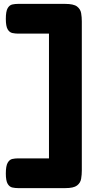

<svg xmlns="http://www.w3.org/2000/svg" viewBox="-20 -795 478 988"><path d="M73 173Q59 173 44 170Q29 167 19.5 151Q10 135 10 98Q10 59 19.5 42.5Q29 26 43.5 23Q58 20 72 20H232V-622H73Q59 -622 44 -625Q29 -628 19.5 -644Q10 -660 10 -698Q10 -737 19.5 -753Q29 -769 43.5 -772Q58 -775 72 -775H315Q359 -775 376.5 -761.5Q394 -748 397.5 -727.5Q401 -707 401 -685V83Q401 104 397.5 125Q394 146 376.5 159.5Q359 173 316 173Z"/></svg>

Font: Fredoka SemiExpanded
Style: Bold
Weight: 700
Width: 6
Designer: Ben Nathan
Foundry: Milena B. Brandão, Ben Nathan
Version: Version 2.001